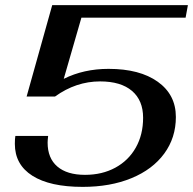

<svg xmlns="http://www.w3.org/2000/svg" viewBox="-20 -720 754 750"><path d="M38 -158Q38 -178 40 -189H168Q166 -171 166 -163Q166 -102 204 -69.5Q242 -37 312 -37Q379 -37 430.5 -65Q482 -93 510.5 -143.5Q539 -194 539 -260Q539 -328 495.5 -365Q452 -402 371 -402Q277 -402 195 -343H84L184 -700H714L705 -651H298L229 -412Q307 -451 404 -451Q526 -451 596.5 -400.5Q667 -350 667 -263Q667 -182 621.5 -120Q576 -58 493.5 -24Q411 10 303 10Q175 10 106.5 -33.5Q38 -77 38 -158Z"/></svg>

Font: Fahkwang Medium
Style: Italic
Weight: 500
Italic angle: -10°
Version: Version 1.000; ttfautohint (v1.6)